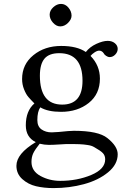

<svg xmlns="http://www.w3.org/2000/svg" viewBox="-20 -725 680 982"><path d="M234 -650Q234 -671 252.5 -688Q271 -705 292 -705Q314 -705 330 -686Q346 -667 346 -645Q346 -626 328 -608Q310 -590 288 -590Q268 -590 251 -609Q234 -628 234 -650ZM402 -312Q402 -453 283 -453Q231 -453 207.5 -425Q184 -397 184 -338Q184 -190 298 -190Q402 -190 402 -312ZM183 10Q159 40 150 59Q141 78 141 103Q141 150 187 175Q233 200 288 200Q375 200 446.5 170Q518 140 518 90Q518 71 506.5 58.5Q495 46 461 27Q454 23 446 20.5Q438 18 427 16.5Q416 15 408 14Q400 13 386 12.5Q372 12 364.5 12Q357 12 339.5 12Q322 12 315 12Q309 12 280 14Q251 16 230 16Q207 16 183 10ZM541 -433Q532 -433 522.5 -439.5Q513 -446 510 -453Q501 -466 487 -466Q477 -466 463.5 -457Q450 -448 443 -439Q491 -390 491 -323Q491 -244 434 -198.5Q377 -153 292 -153Q225 -153 186 -176Q171 -154 171 -111Q171 -78 192.5 -63Q214 -48 244 -48L280 -50Q336 -56 358 -56Q483 -56 529 -19Q582 23 582 64Q582 116 532.5 156.5Q483 197 409 217Q335 237 254 237Q205 237 164.5 227.5Q124 218 94 191Q64 164 64 123Q64 61 163 2Q112 -23 112 -84Q112 -158 156 -196Q137 -215 125 -229Q113 -243 103 -268Q93 -293 93 -321Q93 -396 151 -443Q209 -490 293 -490Q374 -490 419 -459Q439 -485 472.5 -500.5Q506 -516 531 -516Q553 -516 567.5 -504Q582 -492 582 -475Q582 -459 569.5 -446Q557 -433 541 -433Z"/></svg>

Font: Libertinus Mono
Style: Regular
Weight: 400
Designer: Philipp H. Poll
Foundry: Khaled Hosny
Version: Version 6.7